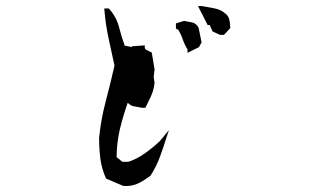

<svg xmlns="http://www.w3.org/2000/svg" viewBox="-20 -707 1040 632"><path d="M306.2 -252V-252.4Q312 -312.5 327.6 -371.8Q343.3 -431.2 356.9 -491.2Q347.2 -536.6 339.8 -569.6Q332.5 -602.5 329.1 -626Q325.7 -649.4 323.2 -679.2H338.4L339.8 -677.2Q363.3 -650.9 372.1 -616.7Q379.9 -585.4 390.6 -556.6L414.6 -552.2V-554.7L456.5 -557.6V-551.8Q456.5 -545.4 461.9 -542.5Q470.2 -538.1 479.5 -534.2L488.8 -478.5L485.8 -453.1L488.8 -434.6Q486.8 -418 483.6 -408Q480.5 -397.9 475.1 -386.2Q469.7 -374.5 458.5 -352.1H447.8Q434.6 -355 427 -356Q419.4 -356.9 415 -358.4Q407.2 -361.8 400.4 -368.7Q385.3 -326.2 374.8 -282.5Q364.3 -238.8 363.8 -189.9L382.8 -174.3H402.3Q429.7 -183.1 456.3 -201.9Q482.9 -220.7 505.9 -242.2L536.1 -278.8L527.3 -252.4Q517.6 -220.7 506.3 -190.4Q495.1 -159.7 475.6 -128.9Q454.1 -112.8 435.8 -103.8Q417.5 -94.7 395.5 -94.7Q391.1 -94.7 385.3 -95.2L329.1 -119.1Q314.9 -150.9 310.5 -183.6Q306.2 -216.3 306.2 -252ZM559.1 -612.8V-629.9L585.4 -638.2Q600.6 -635.3 611.8 -633.3Q625.5 -630.9 633.8 -615.7V-615.2L643.6 -567.4L634.8 -551.8L597.2 -533.2V-542V-544.4Q587.4 -560.1 581.5 -577.4Q575.7 -594.7 566.4 -609.4ZM667 -624.5H663.6L631.8 -687H640.6H645Q665 -683.1 686.3 -679.4Q707.5 -675.8 725.6 -659.2Q733.4 -651.4 735.6 -638.9Q737.8 -626.5 737.8 -616.2V-614.3L717.3 -592.3H714.8H704.1L679.7 -603.5L670.4 -624.5Z"/></svg>

Font: Bakudai
Style: Medium
Weight: 500
Version: Version 1.48